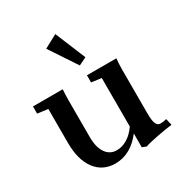

<svg xmlns="http://www.w3.org/2000/svg" viewBox="-172 -847 935 988"><g transform="rotate(-30 296.0 -353.0)"><path d="M325.2 -517.6 218.3 -678.7 296.4 -720.7 371.1 -540ZM232.9 11.2Q158.7 11.2 115.7 -45.4Q72.8 -102.1 72.8 -204.1V-404.8L10.7 -413.1V-455.6H187.5Q185.1 -421.4 185.1 -390.6V-172.9Q185.1 -112.3 208.5 -78.4Q231.9 -44.4 272.9 -44.4Q305.7 -44.4 336.4 -63.5Q367.2 -82.5 390.6 -117.2V-405.3L331.5 -413.1V-455.6H506.3Q502.9 -423.8 502.9 -390.6V-129.9Q502.9 -85 511.2 -68.1Q519.5 -51.3 534.2 -51.3Q554.7 -51.3 571.8 -56.6L581.1 -17.6Q542 -12.7 490 -2.7Q438 7.3 415 15.6L390.6 6.3V-75.7Q323.7 11.2 232.9 11.2Z"/></g></svg>

Font: Elstob 6pt SemiBold
Style: Regular
Weight: 600
Designer: Peter S. Baker
Version: Version 1.015